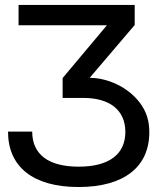

<svg xmlns="http://www.w3.org/2000/svg" viewBox="-20 -749 642 783"><path d="M300.3 13.7C486.3 13.7 588.9 -68.8 588.9 -209.5C588.9 -255.9 577.6 -293.9 549.8 -330.6C499 -397.5 414.1 -431.6 345.7 -431.6L529.3 -647V-729H55.7V-646H416L235.4 -430.7V-349.6H320.3C427.2 -349.6 491.2 -300.3 491.2 -210.9C491.2 -119.6 424.3 -69.3 300.8 -69.3C177.7 -69.3 111.3 -119.1 111.3 -212.4H12.7C12.7 -68.4 115.2 13.7 300.3 13.7Z"/></svg>

Font: Hack
Style: Regular
Weight: 400
Monospace: yes
Designer: Christopher Simpkins
Foundry: Christopher Simpkins
Version: Version 2.010